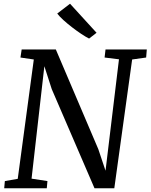

<svg xmlns="http://www.w3.org/2000/svg" viewBox="-20 -1008 806 1028"><path d="M2.5 0 6 -38.5 75 -50.5 161 -689.5 89.5 -700 96 -743H279L506.5 -209L545 -94L617 -690.5L540 -700L545 -743H766L762.5 -700L687.5 -689.5L592 0H486L257 -531L217.5 -653.5L149 -51.5L234 -38.5L230.5 0ZM457 -801.5Q439 -810.5 415 -826.5Q391 -842.5 366 -861.8Q341 -881 319.8 -900.2Q298.5 -919.5 286.5 -935.5L355 -988L497 -832.5Z"/></svg>

Font: Merriweather 24pt
Style: Italic
Weight: 400
Italic angle: -7.8°
Designer: Eben Sorkin
Foundry: Eben Sorkin
Version: Version 2.101